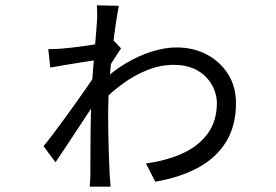

<svg xmlns="http://www.w3.org/2000/svg" viewBox="-20 -665 1040 723"><path d="M529.5 -49.5Q607.9 -60.1 668 -87.7Q728.1 -115.2 762.4 -162.3Q796.7 -209.4 796.7 -277.8Q796.7 -300.6 787.3 -325.7Q777.9 -350.8 758 -372.6Q738.2 -394.4 707.4 -407.6Q676.7 -420.8 634.7 -420.8Q584.3 -420.8 534.9 -401.2Q485.6 -381.6 440.8 -348.7Q396 -315.7 357.6 -275.9L358 -351.8Q404.4 -397.6 454.8 -427.2Q505.2 -456.8 554 -471.6Q602.9 -486.4 644.1 -486.4Q707.9 -486.4 758.4 -459.8Q808.9 -433.2 838.7 -386.2Q868.6 -339.2 868.6 -276Q868.6 -193 832.6 -133Q796.7 -72.9 729.1 -35.3Q661.6 2.3 564.8 19.3ZM345.2 -585Q346.6 -598.1 346 -617.6Q345.4 -637.1 344.7 -644.9L427.6 -643.1Q423.2 -623.2 416.5 -578.3Q409.8 -533.3 403 -474.8Q396.2 -416.3 391.7 -354.6Q387.2 -292.9 387.2 -239.5Q387.2 -203.4 387.8 -165.2Q388.4 -127.1 389.7 -88.3Q391.1 -49.6 392.9 -10.6Q393.5 -0.2 394.5 13.2Q395.5 26.5 396.5 37.9H317.8Q318.8 28.6 319.5 14.4Q320.2 0.2 320.2 -8.8Q320.6 -48.2 320.7 -107.2Q320.7 -166.2 322.1 -229.5Q323.5 -292.9 326.1 -346.1Q328.1 -373.7 330.8 -408.2Q333.6 -442.7 336.5 -477.3Q339.4 -511.8 341.8 -540.4Q344.2 -569 345.2 -585ZM350.7 -439.9Q339.3 -438.5 317.5 -435.2Q295.7 -431.9 269.2 -427.5Q242.6 -423.1 216.3 -418.8Q190.1 -414.5 169.4 -410.5L161.7 -480Q176.2 -480 187.4 -480.5Q198.7 -481 210.9 -481.8Q227.8 -483.2 254.9 -486.2Q281.9 -489.3 311.8 -493.7Q341.7 -498.1 367.5 -503Q393.4 -507.9 407.7 -512.5L435.8 -482.9Q425.8 -467.4 408.7 -441.4Q391.6 -415.3 380.6 -396.9L354 -302.3Q339.8 -281.3 319 -250Q298.2 -218.8 275 -183.4Q251.9 -148.1 229.5 -114.3Q207.2 -80.5 188.9 -53.8L143.9 -114.8Q158.9 -132.2 179.9 -160.3Q201 -188.4 224.8 -220.9Q248.6 -253.5 271.3 -285.6Q294.1 -317.6 312.4 -344.1Q330.8 -370.6 340.2 -386.7L341.8 -419.7Z"/></svg>

Font: Noto Sans KR Thin
Style: Regular
Weight: 100
Designer: Ryoko NISHIZUKA 西塚涼子 (kana, bopomofo & ideographs); Paul D. Hunt (Latin, Greek & Cyrillic); Sandoll Communications 산돌커뮤니
Foundry: Adobe
Version: Version 2.004-H2;hotconv 1.0.118;makeotfexe 2.5.65603